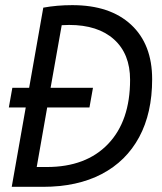

<svg xmlns="http://www.w3.org/2000/svg" viewBox="-20 -723 626 743"><path d="M14.2 -307.1 27.8 -383.3H92.8L147.5 -693.4Q200.2 -703.1 259.8 -703.1Q405.8 -703.1 487.3 -627.4Q568.8 -551.8 568.8 -416.5Q568.8 -285.6 518.6 -192.4Q468.3 -99.1 373.8 -49.6Q279.3 0 146 0H25.4L79.6 -307.1ZM122.1 -76.7H161.1Q313 -76.7 398.2 -165.8Q483.4 -254.9 483.4 -414.1Q483.4 -514.6 421.1 -570.6Q358.9 -626.5 247.6 -626.5Q232.9 -626.5 218.8 -625.5L175.8 -383.3H339.8L326.2 -307.1H162.6Z"/></svg>

Font: Cascadia Code NF SemiLight
Style: Italic
Weight: 350
Italic angle: -10°
Monospace: yes
Designer: Aaron Bell
Foundry: Saja Typeworks
Version: Version 2404.023; ttfautohint (v1.8.4)